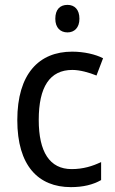

<svg xmlns="http://www.w3.org/2000/svg" viewBox="-20 -758 471 788"><path d="M257 -738C227 -738 207 -720 207 -681C207 -644 228 -625 257 -625C285 -625 306 -644 306 -681C306 -719 286 -738 257 -738ZM271 10C321 10 362 0 395 -19V-93C360 -76 321 -64 274 -64C184 -64 139 -134 139 -266C139 -401 184 -471 277 -471C308 -471 347 -460 376 -448L403 -519C372 -535 325 -546 276 -546C140 -546 51 -455 51 -265C51 -78 137 10 271 10Z"/></svg>

Font: Noto Sans Devanagari SemiCondensed
Style: Regular
Weight: 400
Width: 4
Designer: Jelle Bosma - Monotype Design Team
Foundry: Monotype Imaging Inc.
Version: Version 2.004